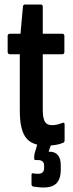

<svg xmlns="http://www.w3.org/2000/svg" viewBox="-20 -641 325 853"><path d="M186 6Q122 6 95 -29.5Q68 -65 68 -148V-400H24Q14 -400 14 -411V-481Q14 -491 24 -491H71L82 -612Q83 -621 91 -621H161Q170 -621 170 -611V-491H257Q266 -491 266 -481V-411Q266 -400 257 -400H170V-154Q170 -117 179 -101Q188 -85 211 -85Q223 -85 234 -87.5Q245 -90 257 -95Q267 -99 267 -88V-18Q267 -8 259 -6Q245 0 226 3Q207 6 186 6ZM174 192Q160 192 148 190.5Q136 189 128 188Q120 185 120 178V136Q120 127 127 129Q131 130 136.5 130.5Q142 131 149 131Q163 131 169.5 124.5Q176 118 176 105V95Q176 81 168 75.5Q160 70 149 70H138Q132 70 132 64Q132 59 132 53.5Q132 48 133 44L155 -32Q158 -39 164 -39H210Q220 -39 217 -28L196 33H202Q224 33 237 48Q250 63 250 93V113Q250 152 232 172Q214 192 174 192Z"/></svg>

Font: Sofia Sans Extra Condensed
Style: Bold
Weight: 700
Designer: Botio Nikoltchev, Ani Petrova
Foundry: lettersoup
Version: Version 4.101